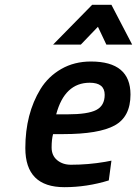

<svg xmlns="http://www.w3.org/2000/svg" viewBox="-20 -765 568 796"><path d="M200 -580 362 -745H442L528 -580H421L386 -654L315 -580ZM274 -82Q346 -82 416 -94L442 -99L431 -17Q340 11 247 11Q85 11 85 -151Q85 -293 148 -396Q180 -448 234 -479Q288 -510 357 -510Q521 -510 521 -373Q521 -281 455.5 -245Q390 -209 242 -209H200Q194 -187 194 -153.5Q194 -120 217 -101Q240 -82 274 -82ZM260 -291Q344 -291 379 -309Q414 -327 414 -372Q414 -422 352 -422Q248 -422 213 -291Z"/></svg>

Font: Titillium Web SemiBold
Style: Italic
Weight: 600
Italic angle: -13°
Version: Version 1.002;PS 57.000;hotconv 1.0.70;makeotf.lib2.5.55311